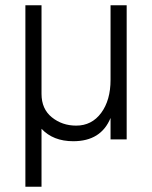

<svg xmlns="http://www.w3.org/2000/svg" viewBox="-20 -527 575 726"><path d="M398 -507V-225C398 -173.7 386.2 -132 362.5 -100C338.8 -68 307.3 -52 268 -52C232.7 -52 202 -62.5 176 -83.5C150 -104.5 137 -134 137 -172V-507H76V179H137V-40C166.3 -8.7 206.3 7 257 7C327 7 374 -22.3 398 -81V0H459V-507Z"/></svg>

Font: Hind Light
Style: Regular
Weight: 300
Designer: Manushi Parikh, Satya Rajpurohit
Foundry: Indian Type Foundry
Version: Version 1.201;PS 1.0;hotconv 1.0.78;makeotf.lib2.5.61930; tt